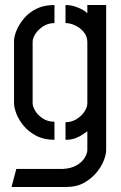

<svg xmlns="http://www.w3.org/2000/svg" viewBox="-20 -560 482 765"><path d="M26 185 45 113H232Q264 111 285.5 98.5Q307 86 317.5 68.5Q328 51 328 38V-37Q322 -33 310 -24.5Q298 -16 281 -9.5Q264 -3 241 -3V-73Q264 -73 283.5 -84.5Q303 -96 315.5 -114Q328 -132 328 -149V-392Q328 -415 314 -432Q300 -449 280 -458.5Q260 -468 241 -468V-540Q260 -540 277.5 -534.5Q295 -529 308.5 -521.5Q322 -514 328 -507V-540H403V38Q403 55 393.5 79.5Q384 104 364 128Q344 152 314.5 168.5Q285 185 244 185ZM197 -3Q155 -3 124.5 -19Q94 -35 74.5 -58.5Q55 -82 45.5 -106.5Q36 -131 36 -148V-397Q36 -415 46 -439Q56 -463 75.5 -486.5Q95 -510 125 -525Q155 -540 197 -540V-468Q171 -468 151 -454.5Q131 -441 120.5 -424Q110 -407 110 -394V-149Q110 -135 120.5 -118Q131 -101 150.5 -88Q170 -75 197 -75Z"/></svg>

Font: Stick No Bills
Style: Regular
Weight: 400
Version: Version 2.000